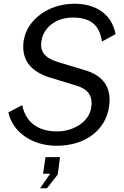

<svg xmlns="http://www.w3.org/2000/svg" viewBox="-20 -771 666 1030"><path d="M284 11C435 11 547 -71 565 -199C582 -310 524 -369 434 -395L291 -438C223 -459 191 -493 203 -554C214 -624 282 -677 370 -677C469 -677 514 -634 527 -548L600 -588C578 -702 487 -751 379 -751C237 -751 123 -662 107 -552C91 -439 158 -383 248 -355L392 -311C451 -293 480 -257 469 -192C457 -117 374 -66 286 -66C184 -66 118 -115 99 -207L25 -168C48 -61 154 11 284 11ZM232 239 290 165 302 72H224L211 161H249L195 239Z"/></svg>

Font: Cheyenne Sans
Style: Italic
Weight: 400
Italic angle: -8.13011°
Designer: The Public Sans project authors (U.S. Web Design System), Libre Franklin designed by Pablo Impallari and Rodrigo Fuenzal
Foundry: The Cheyenne Sans Project Authors
Version: Version 2.007